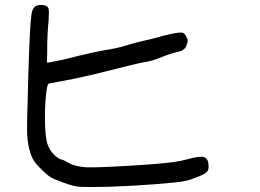

<svg xmlns="http://www.w3.org/2000/svg" viewBox="-20 -624 1040 769"><path d="M129.9 -602.5Q147.5 -606.4 162.1 -601.6Q172.9 -597.7 174.8 -587.9Q176.8 -578.1 174.8 -543.9Q168.9 -489.3 168.9 -408.2L168 -373L177.7 -374Q178.7 -374 208 -379.9Q230.5 -383.8 294.9 -400.4Q361.3 -416 386.7 -420.9Q448.2 -429.7 490.2 -443.4Q520.5 -453.1 552.7 -460Q582 -465.8 632.8 -480.5Q701.2 -498 712.9 -492.2Q718.8 -490.2 725.1 -479.5Q731.4 -468.8 731.4 -460.9Q731.4 -451.2 726.1 -439.9Q720.7 -428.7 713.9 -424.8Q706.1 -418.9 691.4 -416Q665 -411.1 613.3 -389.6Q581.1 -377.9 552.7 -374Q517.6 -367.2 356.4 -326.2Q277.3 -307.6 210.9 -295.9Q177.7 -291 173.8 -288.1Q168 -283.2 163.6 -236.8Q159.2 -190.4 160.2 -137.7Q161.1 -79.1 168.9 -50.8Q176.8 -22.5 200.2 -1Q213.9 11.7 224.6 14.6Q235.4 16.6 252.9 27.3Q279.3 43 324.2 45.9Q359.4 47.9 486.8 40.5Q614.3 33.2 672.9 25.4Q703.1 21.5 735.4 12.7Q780.3 0 797.4 5.4Q814.5 10.7 815.4 40Q816.4 56.6 808.6 64.5Q801.8 72.3 770.5 85Q739.3 97.7 717.8 101.6Q695.3 106.4 601.6 113.8Q507.8 121.1 418 124Q334 126 305.7 124.5Q277.3 123 251 113.3Q229.5 106.4 218.8 101.6Q195.3 92.8 186 87.9Q176.8 83 159.2 67.4Q130.9 41 118.2 23.4Q105.5 5.9 97.2 -27.3Q88.9 -60.5 88.4 -100.1Q87.9 -139.6 90.8 -220.7Q92.8 -320.3 96.7 -419.9Q101.6 -558.6 109.4 -581.1Q115.2 -597.7 129.9 -602.5Z"/></svg>

Font: JasonHandwriting4
Style: Regular
Weight: 400
Version: Version 1.01.21